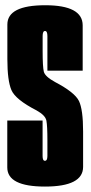

<svg xmlns="http://www.w3.org/2000/svg" viewBox="-20 -700 342 725"><path d="M149.8 4.5Q7.5 4.5 7.5 -67.6Q7.5 -139.8 7.5 -244.8H140.8Q140.8 -129.2 140.8 -111Q140.8 -92.8 149.6 -92.8Q159 -92.8 159 -111Q159 -129.2 159 -171Q159 -224.2 155.2 -244.4Q151.5 -264.6 117.8 -283.2Q38.5 -324 23.1 -359.9Q7.8 -395.8 7.8 -476.5Q7.8 -534.5 7.8 -607.4Q7.8 -680.2 150.8 -680.2Q292.2 -680.2 292.2 -604.2Q292.2 -528.2 292.2 -433.2H159Q159 -544.8 159 -563.9Q159 -583 150 -583Q141 -583 141 -563.9Q141 -544.8 141 -507.2Q141 -447.5 145.5 -429.2Q150 -411 188 -390.2Q262.2 -351.2 278 -318.9Q293.8 -286.5 293.8 -203.2Q293.8 -144.2 293.8 -69.9Q293.8 4.5 149.8 4.5Z"/></svg>

Font: Anybody UltraCondensed Thin
Style: Regular
Weight: 100
Width: 1
Designer: Tyler Finck
Foundry: Etcetera Type Company
Version: Version 1.110